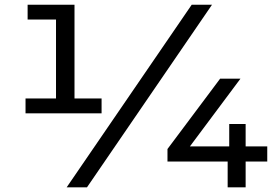

<svg xmlns="http://www.w3.org/2000/svg" viewBox="-20 -799 1188 819"><path d="M88.9 -315.6V-378.9H218.9V-715.6H97.8V-778.9H297.8V-378.9H413.3V-315.6ZM351.1 0H264.4L797.8 -778.9H884.4ZM1027.8 -110V0H951.1V-110H694.4V-163.3L918.9 -463.3H1005.6L790 -174.4H957.8V-270H1027.8V-174.4H1120V-110Z"/></svg>

Font: Paperlogy 5 Medium
Style: Regular
Weight: 500
Designer: redesigned by Lee Juim, glyphs from Gmarket Sans & Montserrat
Foundry: PT&
Version: Version 1.001